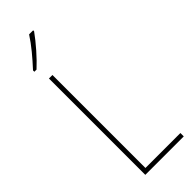

<svg xmlns="http://www.w3.org/2000/svg" viewBox="-307 -978 1006 1006"><g transform="rotate(-45 195.5 -475.5)"><path d="M206 -944V-951H176C144 -901 102 -852 57 -803V-793H73C116 -832 172 -896 206 -944ZM86 0H371V-25H112V-714H86Z"/></g></svg>

Font: Noto Sans Gujarati Condensed Thin
Style: Regular
Weight: 100
Width: 3
Designer: Jelle Bosma - Monotype Design Team, Universal Thirst
Foundry: Monotype Imaging Inc.
Version: Version 2.106